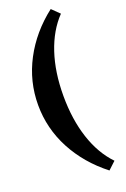

<svg xmlns="http://www.w3.org/2000/svg" viewBox="-173 -800 675 1028"><g transform="rotate(-20 164.5 -286.0)"><path d="M261.7 173.8Q147.9 85 85.2 -33.4Q22.5 -151.9 22.5 -285.6Q22.5 -419.9 85.2 -538.8Q147.9 -657.7 261.7 -746.1L304.7 -704.1Q237.3 -633.8 201.9 -527.1Q166.5 -420.4 166.5 -285.6Q166.5 -150.9 201.9 -43.5Q237.3 64 304.7 133.8Z"/></g></svg>

Font: Elstob 14pt
Style: Bold
Weight: 700
Designer: Peter S. Baker
Version: Version 1.015